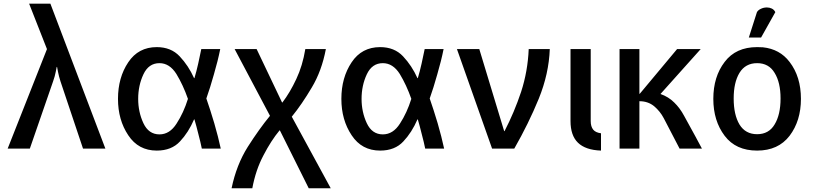

<svg xmlns="http://www.w3.org/2000/svg" viewBox="-20 -805 4405 1040"><path d="M550.8 0Q476.6 -196.3 252.9 -785.2Q224.6 -785.2 137.7 -785.2Q162.1 -723.6 234.4 -539.1Q180.7 -404.3 21.5 0Q50.8 0 141.6 0Q173.8 -90.8 267.6 -364.3Q277.3 -391.6 282.2 -417Q287.1 -442.4 287.1 -442.4Q288.1 -442.4 289.1 -442.4Q289.1 -442.4 293.9 -417Q298.8 -391.6 307.6 -364.3Q348.6 -242.2 429.7 0Q460 0 550.8 0Z M1175.8 0Q1162.1 -63.5 1140.6 -137.7Q1118.2 -212.9 1097.7 -271.5Q1118.2 -329.1 1138.7 -402.3Q1160.2 -475.6 1172.9 -539.1Q1138.7 -539.1 1070.3 -539.1Q1063.5 -504.9 1053.7 -460.9Q1043.9 -417 1033.2 -381.8Q1032.2 -381.8 1031.2 -381.8Q1001 -449.2 953.1 -500Q906.2 -549.8 829.1 -549.8Q729.5 -549.8 674.8 -467.8Q619.1 -384.8 619.1 -269.5Q619.1 -155.3 674.8 -72.3Q729.5 10.7 829.1 10.7Q909.2 10.7 955.1 -39.1Q1001 -87.9 1031.2 -158.2Q1032.2 -158.2 1033.2 -158.2Q1043.9 -122.1 1054.7 -78.1Q1066.4 -34.2 1073.2 0Q1107.4 0 1175.8 0ZM998 -269.5Q974.6 -194.3 936.5 -135.7Q899.4 -77.1 843.8 -77.1Q785.2 -77.1 756.8 -137.7Q728.5 -198.2 728.5 -269.5Q728.5 -341.8 756.8 -402.3Q785.2 -462.9 843.8 -462.9Q898.4 -462.9 935.5 -404.3Q971.7 -344.7 998 -269.5Z M1771.5 214.8Q1718.8 118.2 1560.5 -172.9Q1615.2 -240.2 1668.9 -331.1Q1722.7 -420.9 1745.1 -539.1Q1708 -539.1 1633.8 -539.1Q1619.1 -449.2 1585 -377Q1550.8 -303.7 1509.8 -250Q1508.8 -250 1507.8 -250Q1473.6 -322.3 1370.1 -539.1Q1339.8 -539.1 1251 -539.1Q1298.8 -449.2 1442.4 -177.7Q1383.8 -106.4 1322.3 -9.8Q1260.7 87.9 1234.4 214.8Q1272.5 214.8 1346.7 214.8Q1365.2 115.2 1407.2 36.1Q1448.2 -43 1494.1 -98.6Q1494.1 -98.6 1496.1 -98.6Q1535.2 -20.5 1652.3 214.8Q1682.6 214.8 1771.5 214.8Z M2385.7 0Q2372.1 -63.5 2350.6 -137.7Q2328.1 -212.9 2307.6 -271.5Q2328.1 -329.1 2348.6 -402.3Q2370.1 -475.6 2382.8 -539.1Q2348.6 -539.1 2280.3 -539.1Q2273.4 -504.9 2263.7 -460.9Q2253.9 -417 2243.2 -381.8Q2242.2 -381.8 2241.2 -381.8Q2210.9 -449.2 2163.1 -500Q2116.2 -549.8 2039.1 -549.8Q1939.5 -549.8 1884.8 -467.8Q1829.1 -384.8 1829.1 -269.5Q1829.1 -155.3 1884.8 -72.3Q1939.5 10.7 2039.1 10.7Q2119.1 10.7 2165 -39.1Q2210.9 -87.9 2241.2 -158.2Q2242.2 -158.2 2243.2 -158.2Q2253.9 -122.1 2264.6 -78.1Q2276.4 -34.2 2283.2 0Q2317.4 0 2385.7 0ZM2208 -269.5Q2184.6 -194.3 2146.5 -135.7Q2109.4 -77.1 2053.7 -77.1Q1995.1 -77.1 1966.8 -137.7Q1938.5 -198.2 1938.5 -269.5Q1938.5 -341.8 1966.8 -402.3Q1995.1 -462.9 2053.7 -462.9Q2108.4 -462.9 2145.5 -404.3Q2181.6 -344.7 2208 -269.5Z M2958 -539.1Q2928.7 -539.1 2843.8 -539.1Q2838.9 -418.9 2802.7 -307.6Q2765.6 -196.3 2712.9 -94.7Q2711.9 -94.7 2710.9 -94.7Q2676.8 -206.1 2576.2 -539.1Q2545.9 -539.1 2455.1 -539.1Q2502 -404.3 2645.5 0Q2675.8 0 2765.6 0Q2842.8 -134.8 2898.4 -270.5Q2953.1 -405.3 2958 -539.1Z M3235.4 10.7Q3235.4 -12.7 3235.4 -83Q3206.1 -86.9 3193.4 -102.5Q3179.7 -119.1 3179.7 -149.4Q3179.7 -279.3 3179.7 -539.1Q3152.3 -539.1 3070.3 -539.1Q3070.3 -441.4 3070.3 -149.4Q3070.3 -71.3 3110.4 -32.2Q3151.4 7.8 3235.4 10.7Z M3782.2 0Q3758.8 -44.9 3685.5 -177.7Q3663.1 -219.7 3631.8 -250Q3601.6 -280.3 3557.6 -295.9Q3629.9 -377 3775.4 -539.1Q3743.2 -539.1 3647.5 -539.1Q3596.7 -478.5 3445.3 -296.9Q3445.3 -296.9 3443.4 -296.9Q3443.4 -357.4 3443.4 -539.1Q3417 -539.1 3335.9 -539.1Q3335.9 -404.3 3335.9 0Q3362.3 0 3443.4 0Q3443.4 -64.5 3443.4 -256.8Q3490.2 -256.8 3523.4 -229.5Q3555.7 -202.1 3575.2 -165Q3604.5 -110.4 3661.1 0Q3691.4 0 3782.2 0Z M4318.4 -269.5Q4318.4 -389.6 4256.8 -469.7Q4204.1 -539.1 4112.3 -548.8Q4096.7 -549.8 4081.1 -549.8Q3965.8 -549.8 3905.3 -469.7Q3843.8 -389.6 3843.8 -269.5Q3843.8 -150.4 3905.3 -69.3Q3965.8 10.7 4081.1 10.7Q4195.3 10.7 4256.8 -69.3Q4318.4 -150.4 4318.4 -269.5ZM4208 -271.5Q4208 -183.6 4175.8 -130.9Q4144.5 -78.1 4081.1 -78.1Q4017.6 -78.1 3985.4 -130.9Q3954.1 -183.6 3954.1 -271.5Q3954.1 -358.4 3985.4 -410.2Q4017.6 -462.9 4081.1 -462.9Q4144.5 -462.9 4175.8 -410.2Q4208 -358.4 4208 -271.5ZM4179.7 -739.3Q4172.9 -752.9 4160.2 -758.8Q4148.4 -764.6 4133.8 -764.6Q4117.2 -764.6 4102.5 -757.8Q4086.9 -751 4080.1 -739.3Q4065.4 -693.4 4036.1 -601.6Q4046.9 -601.6 4081.1 -601.6Q4085.9 -601.6 4102.5 -601.6Q4122.1 -636.7 4179.7 -739.3Z"/></svg>

Font: DaxlinePro-Medium
Style: Medium
Weight: 400
Designer: Hans Reichel
Version: Version 7.502; 2006